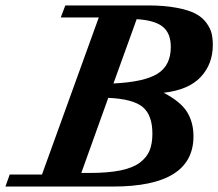

<svg xmlns="http://www.w3.org/2000/svg" viewBox="-57 -683 799 703"><path d="M-37.1 0 -21.5 -43.9H96.7L304.7 -619.1H165.5L182.1 -663.1H484.4Q545.4 -663.1 589.8 -654.5Q634.3 -646 659.2 -632.8Q684.1 -619.6 698.7 -599.4Q713.4 -579.1 717.8 -560.5Q722.2 -542 722.2 -518.1Q722.2 -448.7 678.2 -401.4Q634.3 -354 542.5 -343.3Q605.5 -310.1 628.4 -272.2Q651.4 -234.4 651.4 -184.1Q651.4 0 357.4 0ZM568.4 -511.2Q568.4 -561.5 538.8 -585.2Q509.3 -608.9 443.4 -612.8L358.4 -377.4Q471.2 -382.8 519.8 -413.1Q568.4 -443.4 568.4 -511.2ZM501 -193.4Q501 -261.7 465.3 -291.3Q429.7 -320.8 339.4 -324.7L240.7 -49.8H272.5Q339.8 -49.8 385.3 -59.3Q430.7 -68.8 455.8 -88.1Q481 -107.4 491 -132.6Q501 -157.7 501 -193.4Z"/></svg>

Font: Elstob 6pt
Style: Italic
Weight: 700
Italic angle: -20°
Designer: Peter S. Baker
Version: Version 1.015